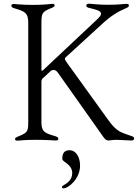

<svg xmlns="http://www.w3.org/2000/svg" viewBox="-20 -753 753 1034"><path d="M563.2 3.6C574.2 3.6 584.5 0 606.5 0C627.1 0 668 3.6 688.9 3.6C696 3.6 702.4 -0.4 702.4 -6.4C702.4 -13.1 697.8 -16.7 693.2 -18.5C682.9 -22.4 662.3 -28.8 639.9 -37.6C619.7 -46.2 598.7 -57.5 563.2 -106.5L340.9 -414.8L332.4 -427.6C328.1 -434.3 328.5 -438.9 334.2 -444.6L339.5 -449.6L532.7 -626.4C576 -666.5 614.3 -690.3 658.4 -708.8C669.7 -713.8 674.4 -716.6 674 -723.7C674.4 -729.4 670.1 -732.2 663.4 -732.2C638.8 -732.2 624.3 -726.9 558.9 -727.3C501.1 -727.6 473.4 -733 458.1 -733C449.9 -733 445 -729 444.6 -723C445 -717.3 446.7 -713.4 463.1 -709.5C491.1 -703.1 523.4 -695.7 524.1 -680.4C524.1 -671.5 519.9 -664.8 501.4 -647L212.4 -375.4L211.6 -374.6C206 -370.4 204.2 -370.4 203.1 -375.7V-623.6C203.1 -679 204.9 -688.9 251.4 -707.4C270.6 -715.2 274.1 -717.3 274.1 -724.4C274.1 -729.8 270.6 -732.2 262.8 -732.2C248.6 -732.2 225.1 -726.6 160.5 -726.6C92.3 -726.6 66.8 -731.5 54 -731.5C45.5 -731.5 41.2 -728 41.2 -721.6C41.2 -716.6 44 -712.4 58.2 -708.1C113.6 -691.8 132.1 -683.9 132.1 -631.4V-103C132.1 -49 131.4 -39.4 83.8 -20.6C64.6 -12.8 61.1 -10.7 61.1 -3.6C61.1 1.8 64.6 4.3 72.4 4.3C93.8 4.3 103 0 174.7 0C242.9 0 266 3.9 281.2 3.6C289.8 3.9 294 0.4 294 -6.4C294 -11 291.2 -15.3 277 -19.9C221.6 -35.9 203.1 -42.6 203.1 -95.2V-313.2C203.5 -321.4 205.6 -326.3 211.3 -332.4L213.1 -333.8L249.3 -367.2L253.2 -370.7C268.5 -382.8 283 -374.6 293.3 -359.4L532 -22C539.4 -11.4 549.7 3.6 563.2 3.6ZM313.9 254.3C313.9 257.8 315.7 261.4 320.7 261.4C350.1 261.4 411.2 208.5 411.2 139.2C411.2 93.8 389.9 56.1 354.4 56.1C312.1 56.1 315.7 95.9 315.7 103.7C315.7 119.3 369 131 369 179.3C369 218 338.8 235.1 319.6 246.4C316.8 248.2 313.9 250.4 313.9 254.3Z"/></svg>

Font: Margiela Serif Light
Style: Regular
Weight: 300
Designer: Andreas Faust, Stefan Endress
Version: Version 1.002;FEAKit 1.0